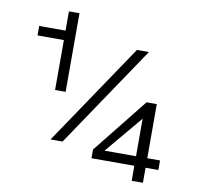

<svg xmlns="http://www.w3.org/2000/svg" viewBox="-80 -784 925 895"><g transform="rotate(10 382.0 -336.5)"><path d="M600.2 -89.9H451L600.2 -267.5ZM600.2 -44.7V26.4H653.4V-44.7H713.9V-89.9H653.4V-345.9H604.9L397.4 -85.9V-44.7ZM50.3 -564.7H175V-328.5H224.9V-700.5H175V-609.5H50.3ZM251 -97.7 575.1 -578.6H518.5L194.2 -97.7Z"/></g></svg>

Font: Estedad-FD VF
Style: Regular
Weight: 100
Designer: Amin Abedi
Version: Version 7.3